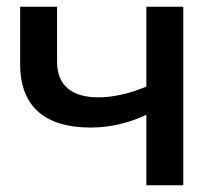

<svg xmlns="http://www.w3.org/2000/svg" viewBox="-20 -552 655 572"><path d="M526 -532H416V-294C368 -274 319 -262 273 -262C197 -262 150 -295 150 -368V-532H40V-361C40 -231 118 -172 250 -172C309 -172 365 -186 416 -210V0H526Z"/></svg>

Font: Montserrat-Alt1 SemBd
Style: Regular
Weight: 600
Designer: Differentunic
Foundry: Differentunic
Version: Version 7.222